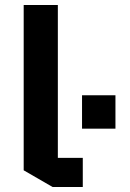

<svg xmlns="http://www.w3.org/2000/svg" viewBox="-20 -750 523 770"><path d="M191 0 75 -67V-730H212V-117H312V0ZM309 -234V-368H443V-234Z"/></svg>

Font: Quantico
Style: Bold
Weight: 700
Designer: Matt Desmond
Foundry: MADtype
Version: Version 2.002